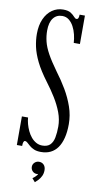

<svg xmlns="http://www.w3.org/2000/svg" viewBox="-97 -753 492 965"><g transform="rotate(10 148.5 -271.0)"><path d="M158 13.5Q136.5 13.5 122.5 7.5Q108.5 1.5 99 -6.8Q89.5 -15 83 -21Q76.5 -27 70.5 -27Q60 -27 60 0H33V-146H64.5Q65.5 -130.5 70.2 -113Q75 -95.5 82.8 -79Q90.5 -62.5 101.8 -49Q113 -35.5 127.5 -27.5Q142 -19.5 159 -19.5Q185 -19.5 198.8 -33.2Q212.5 -47 217.2 -71.5Q222 -96 222 -127.5Q222 -163 208.8 -198.5Q195.5 -234 173.8 -269.2Q152 -304.5 126.5 -338Q89 -388 69.2 -428.2Q49.5 -468.5 42.2 -502.5Q35 -536.5 35 -567.5Q35 -612 49.5 -644.2Q64 -676.5 89 -693.8Q114 -711 144.5 -711Q170.5 -711 183.8 -702.2Q197 -693.5 204.2 -684.8Q211.5 -676 218 -676Q224 -676 226.8 -681.5Q229.5 -687 230 -700H257V-555H225.5Q224.5 -575.5 219.2 -597.2Q214 -619 204.2 -637.2Q194.5 -655.5 180 -667Q165.5 -678.5 146 -678.5Q116.5 -678.5 99.8 -656.5Q83 -634.5 83 -593Q83 -565 89.8 -537.5Q96.5 -510 114.5 -477.2Q132.5 -444.5 165 -399.5Q194.5 -360.5 218.5 -319.8Q242.5 -279 257.2 -236.2Q272 -193.5 272 -148.5Q272 -108 264.2 -77.8Q256.5 -47.5 242 -27.2Q227.5 -7 206.5 3.2Q185.5 13.5 158 13.5ZM154.5 168.5 139 150.5Q144 147.5 153.2 139Q162.5 130.5 163.5 124Q162 126 157 126Q144 126 135 116.8Q126 107.5 126 94.5Q126 81.5 135.5 72.5Q145 63.5 158 63.5Q173 63.5 182.5 73.5Q192 83.5 192 101Q192 117.5 185.8 130.5Q179.5 143.5 170.8 152.8Q162 162 154.5 168.5Z"/></g></svg>

Font: Imbue Light
Style: Regular
Weight: 300
Designer: Tyler Finck
Foundry: Etcetera Type Company
Version: Version 1.102